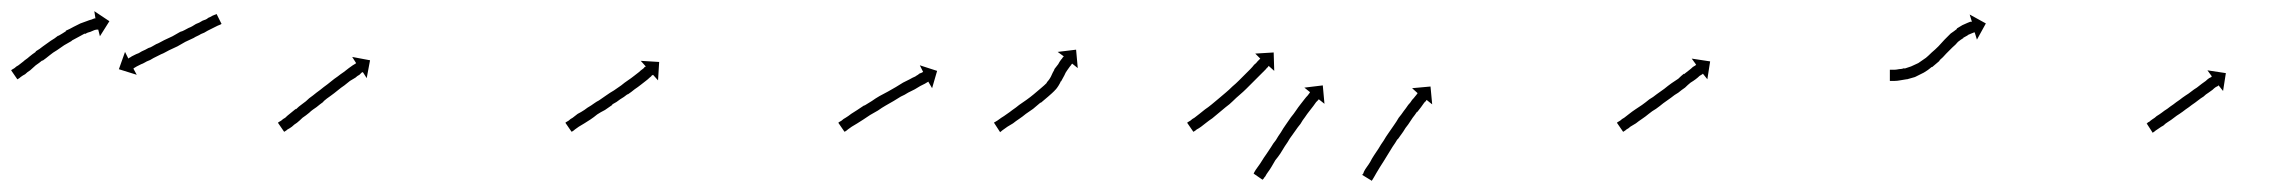

<svg xmlns="http://www.w3.org/2000/svg" viewBox="-23 -302 4110 344"><path d="M-2 -177Q0 -178 3 -180Q6 -183 10 -185Q14 -188 19 -192Q21 -194 24 -196Q27 -198 29 -200Q35 -205 41 -209V-210Q48 -214 54 -219Q54 -219 54 -219Q54 -219 54 -219Q54 -219 54 -219Q54 -219 54 -219Q61 -224 68 -229Q68 -229 68 -229Q68 -229 68 -229Q68 -229 68 -229Q68 -229 68 -229Q75 -233 81 -238Q81 -238 81.5 -238Q82 -238 82 -238Q82 -238 82 -238Q82 -238 82 -238Q89 -242 95 -246Q95 -246 95 -246Q95 -246 95 -246Q95 -246 95 -246.5Q95 -247 95 -247Q102 -250 109 -254Q109 -254 109 -254Q109 -254 109 -254Q109 -254 109 -254Q109 -254 109 -254Q115 -257 121 -260Q121 -260 121 -260Q121 -260 121 -260Q121 -260 121 -260Q121 -260 121 -260Q127 -262 132 -264Q132 -264 132 -264Q132 -264 132 -264Q132 -264 132 -264Q132 -264 132 -264Q137 -266 141 -267Q141 -267 141 -267Q141 -267 141 -267Q141 -267 141 -267Q141 -267 141 -267Q144 -268 146 -269Q146 -269 146 -269Q146 -269 146 -269Q146 -269 146 -269Q146 -269 146 -269Q147 -269 148 -269L146 -282L173 -264L156 -237L153 -249Q152 -249 151 -249Q151 -249 151 -249Q151 -249 151 -249Q151 -249 151 -249Q151 -249 151 -249Q149 -249 146 -248Q146 -248 146 -248Q146 -248 146 -248Q146 -248 146 -248Q146 -248 146 -248Q143 -247 139 -245Q139 -245 139 -245Q139 -245 139 -245Q139 -245 139 -245Q139 -245 139 -245Q134 -244 129 -241Q129 -241 129 -241.5Q129 -242 129 -242Q129 -242 129 -242Q129 -242 129 -242Q124 -239 118 -236Q118 -236 118 -236Q118 -236 118 -236Q118 -236 118 -236Q118 -236 118 -236Q112 -233 105 -229Q105 -229 105 -229Q105 -229 105 -229Q105 -229 105.5 -229Q106 -229 106 -229Q99 -225 92 -221Q92 -221 92 -221Q92 -221 92 -221Q92 -221 92 -221Q92 -221 92 -221Q86 -217 79 -212Q79 -212 79 -212Q79 -212 79 -212Q79 -212 79 -212Q79 -212 79 -212Q72 -208 66 -203Q66 -203 66 -203Q66 -203 66 -203Q66 -203 66 -203Q66 -203 66 -203Q60 -198 53 -193V-194Q47 -189 41 -185Q39 -183 36 -180.5Q33 -178 31 -176Q26 -173 22 -169Q18 -167 14 -164Q12 -162 10 -161Q9 -160 8 -160L-3 -176Q-3 -176 -2 -177ZM372 -258Q369 -257 367 -256Q365 -255 363 -254Q361 -253 359 -252Q353 -249 349 -247Q346 -245 343 -243.5Q340 -242 337 -241Q334 -239 330.5 -237.5Q327 -236 324 -234Q320 -232 316.5 -230.5Q313 -229 309 -227Q306 -225 302 -223Q298 -221 295 -219Q291 -217 287.5 -215.5Q284 -214 280 -212Q276 -210 272.5 -208Q269 -206 266 -205Q262 -203 259 -201.5Q256 -200 252 -198Q249 -196 246 -194.5Q243 -193 240 -192Q238 -191 235.5 -189.5Q233 -188 230 -187Q228 -186 226 -185Q224 -184 222 -183Q220 -182 217 -180Q217 -180 216 -179L222 -168L190 -178L201 -209L207 -197Q208 -198 208 -198Q212 -200 213 -201Q215 -202 217 -203Q219 -204 221 -205Q225 -206 231 -210Q238 -213 243 -216Q247 -217 250 -219Q253 -221 257 -223Q260 -224 263.5 -226Q267 -228 271 -230Q275 -232 278.5 -233.5Q282 -235 286 -237Q289 -239 293 -241Q297 -243 300 -245Q304 -246 307.5 -248Q311 -250 315 -252Q318 -253 321.5 -255Q325 -257 328 -259Q331 -260 334 -261.5Q337 -263 340 -265Q343 -266 345.5 -267Q348 -268 350 -270Q353 -271 358 -274Q361 -275 363 -276Q364 -276 365 -277L374 -259Q373 -259 372 -258Z M476 -83Q478 -84 481 -86Q481 -86 481 -86Q481 -86 481 -86Q481 -86 481 -86Q481 -86 481 -86Q484 -89 488 -91Q488 -91 488 -91Q488 -91 488 -91Q488 -91 488 -91Q488 -91 488 -91Q492 -95 496 -98Q501 -102 507 -107V-106Q512 -111 519 -116Q522 -118 525 -120.5Q528 -123 531 -126Q538 -131 544 -136Q551 -141 557 -146Q564 -151 570 -156Q576 -161 582 -165Q587 -169 593 -173Q598 -177 602 -180Q606 -183 609 -185Q612 -187 614 -188Q615 -189 615 -189L608 -200L640 -194L634 -162L627 -173Q626 -172 625 -172Q623 -170 621 -168Q617 -166 614 -163Q609 -160 604 -157Q599 -153 594 -149Q588 -145 582 -140Q576 -135 569 -130Q563 -126 556 -120H557Q550 -115 544 -110Q541 -108 537.5 -105.5Q534 -103 531 -100Q525 -95 519 -91Q514 -86 509 -82Q504 -79 500 -75Q500 -75 500 -75Q500 -75 500 -75Q500 -75 500 -75Q500 -75 500 -75Q496 -72 492 -70Q492 -70 492 -70Q492 -70 492 -70Q492 -70 492 -70Q492 -70 492 -70Q490 -68 488 -67Q487 -66 486 -66L475 -82Q475 -82 476 -83Z M991 -83Q993 -84 996 -86Q999 -89 1003 -91Q1007 -94 1012 -98Q1018 -101 1024 -105Q1029 -109 1036 -113Q1039 -115 1042.5 -117.5Q1046 -120 1050 -122Q1057 -127 1063 -131Q1070 -136 1077 -140Q1084 -145 1090 -149Q1090 -149 1090 -149Q1090 -149 1090 -149Q1090 -149 1090 -149Q1090 -149 1090 -149Q1096 -154 1102 -158Q1102 -158 1102 -158Q1102 -158 1102 -158Q1102 -158 1102 -158Q1102 -158 1102 -158Q1108 -162 1113 -166Q1113 -166 1113 -166Q1113 -166 1113 -166Q1113 -166 1113 -166Q1113 -166 1113 -166Q1117 -169 1122 -173Q1122 -173 1122 -173Q1122 -173 1122 -173Q1122 -173 1122 -173Q1122 -173 1122 -173Q1125 -176 1128 -178Q1128 -178 1128 -178Q1128 -178 1128 -178Q1128 -178 1128 -178Q1128 -178 1128 -178Q1131 -180 1132 -182Q1133 -182 1134 -183L1125 -193L1158 -191L1156 -158L1147 -168Q1146 -167 1145 -167Q1144 -165 1141 -163Q1141 -163 1141 -163Q1141 -163 1141 -163Q1141 -163 1141 -163Q1141 -163 1141 -163Q1138 -160 1134 -157Q1134 -157 1134 -157Q1134 -157 1134 -157Q1134 -157 1134 -157Q1134 -157 1134 -157Q1130 -154 1125 -150Q1125 -150 1125 -150Q1125 -150 1125 -150Q1125 -150 1125 -150Q1125 -150 1125 -150Q1120 -146 1114 -142Q1114 -142 1114 -142Q1114 -142 1114 -142Q1114 -142 1114 -142Q1114 -142 1114 -142Q1108 -137 1102 -133Q1102 -133 1102 -133Q1102 -133 1101 -133Q1101 -133 1101 -133Q1101 -133 1101 -133Q1095 -128 1088 -124Q1082 -119 1074 -115V-114Q1068 -110 1061 -105Q1057 -103 1053.5 -101Q1050 -99 1047 -97Q1041 -92 1035 -88Q1029 -84 1024 -81Q1019 -78 1014 -75Q1010 -72 1007 -70Q1005 -68 1003 -67Q1002 -66 1001 -66L990 -82Q990 -82 991 -83Z M1480 -83Q1482 -84 1485 -86Q1488 -89 1492 -91Q1497 -94 1502 -98Q1507 -101 1513 -105Q1519 -109 1525 -113H1526Q1532 -117 1539 -121Q1546 -126 1553 -130Q1561 -134 1568 -138Q1575 -142 1582 -146Q1588 -150 1595 -154Q1601 -157 1607 -160Q1612 -163 1617 -165Q1618 -166 1620 -167Q1622 -168 1624 -170Q1627 -171 1629 -172Q1630 -173 1631 -173L1625 -185L1656 -175L1647 -144L1640 -156Q1640 -155 1639 -155Q1637 -154 1634 -152Q1632 -151 1630 -150Q1628 -149 1626 -148Q1621 -145 1616 -142Q1610 -139 1604 -136Q1598 -132 1591 -129Q1585 -125 1578 -121Q1571 -117 1564 -113Q1557 -109 1550 -104Q1543 -100 1536 -96Q1530 -92 1524 -88Q1518 -84 1513 -81Q1508 -78 1503 -75Q1499 -72 1496 -70Q1494 -68 1492 -67Q1491 -66 1490 -66L1479 -82Q1479 -82 1480 -83Z M1759 -83Q1761 -84 1764 -86Q1767 -88 1771 -91Q1776 -94 1780 -97Q1786 -101 1791 -105Q1797 -109 1803 -114Q1810 -119 1816 -123Q1816 -123 1816 -123Q1816 -123 1816 -123Q1816 -123 1816 -123Q1816 -123 1816 -123Q1823 -128 1829 -133Q1829 -133 1829 -133Q1829 -133 1829 -133Q1829 -133 1829 -133Q1829 -133 1829 -133Q1836 -139 1842 -144Q1842 -144 1842 -144Q1842 -144 1842 -144Q1842 -144 1842 -144Q1842 -144 1842 -144Q1848 -149 1853 -154Q1853 -154 1853 -154Q1853 -154 1853 -154Q1853 -154 1852.5 -154Q1852 -154 1852 -154Q1857 -159 1860 -165Q1860 -165 1860 -165Q1860 -165 1860 -165Q1860 -165 1860 -165Q1860 -165 1860 -165Q1863 -172 1866 -177Q1866 -177 1866 -177Q1866 -177 1866 -178Q1866 -178 1866 -178Q1866 -178 1866 -178Q1870 -183 1873 -187Q1873 -187 1873 -187Q1873 -187 1873 -187Q1873 -187 1873 -187Q1873 -187 1873 -187Q1875 -191 1878 -195Q1878 -195 1878 -195Q1878 -195 1878 -195Q1878 -195 1878 -195Q1878 -195 1878 -195Q1880 -197 1881 -199Q1881 -199 1881 -199Q1881 -199 1881 -199Q1881 -199 1881 -199Q1881 -199 1881 -199Q1882 -200 1883 -201L1872 -209L1905 -213L1908 -180L1898 -188Q1898 -188 1897 -187Q1897 -187 1897 -187Q1897 -187 1897 -187Q1897 -187 1897 -187Q1897 -187 1897 -187Q1896 -185 1894 -183Q1894 -183 1894 -183Q1894 -183 1894 -183Q1894 -183 1894 -183Q1894 -183 1894 -183Q1892 -180 1889 -176Q1889 -176 1889 -176Q1889 -176 1889 -176Q1889 -176 1889 -176Q1889 -176 1889 -176Q1886 -172 1884 -167Q1884 -167 1884 -167Q1884 -167 1884 -167Q1884 -167 1884 -167Q1884 -167 1884 -167Q1881 -162 1878 -156Q1878 -156 1878 -156Q1878 -156 1878 -157Q1878 -157 1878 -157Q1878 -157 1878 -157Q1874 -148 1868 -141Q1868 -141 1868 -141Q1868 -141 1867 -141Q1867 -141 1867 -140.5Q1867 -140 1867 -140Q1862 -135 1855 -129Q1855 -129 1855 -129Q1855 -129 1855 -129Q1855 -129 1855 -129Q1855 -129 1855 -129Q1848 -123 1842 -118Q1842 -118 1842 -118Q1842 -118 1842 -118Q1842 -118 1841.5 -118Q1841 -118 1841 -118Q1835 -113 1828 -107Q1828 -107 1828 -107Q1828 -107 1828 -107Q1828 -107 1828 -107Q1828 -107 1828 -107Q1822 -103 1815 -98Q1809 -93 1803 -89Q1797 -85 1792 -81Q1787 -78 1782 -75Q1778 -72 1775 -70Q1772 -68 1770 -66Q1769 -66 1769 -65L1758 -82Q1758 -83 1759 -83Z M2105 -83Q2107 -84 2110 -86Q2113 -89 2117 -91Q2121 -94 2126 -98Q2126 -98 2126 -98Q2126 -98 2126 -98Q2126 -98 2126 -98Q2126 -98 2126 -98Q2131 -102 2136 -106Q2136 -106 2136 -106Q2136 -106 2136 -106Q2136 -106 2136 -106Q2136 -106 2136 -106Q2142 -110 2148 -115Q2148 -115 2148 -115Q2148 -115 2148 -115Q2148 -115 2148 -115Q2148 -115 2148 -115Q2154 -120 2160 -125Q2160 -125 2160 -125Q2160 -125 2160 -125Q2160 -125 2160 -125Q2160 -125 2160 -125Q2167 -131 2173 -136Q2173 -136 2173 -136Q2173 -136 2173 -136Q2173 -136 2173 -136Q2173 -136 2173 -136Q2179 -141 2185 -147Q2185 -147 2185 -147Q2185 -147 2185 -147Q2185 -147 2185 -147Q2185 -147 2185 -147Q2191 -152 2197 -158Q2197 -158 2197 -158Q2197 -158 2197 -158Q2197 -158 2197 -158Q2197 -158 2197 -158Q2202 -163 2207 -168Q2207 -168 2207 -168Q2207 -168 2207 -168Q2207 -168 2207 -168Q2207 -168 2207 -168Q2212 -173 2217 -178Q2221 -182 2224 -186Q2228 -189 2230 -192Q2232 -194 2234 -196Q2235 -197 2235 -197L2226 -206L2259 -208L2260 -175L2250 -184Q2249 -183 2249 -182Q2247 -181 2245 -178Q2242 -175 2239 -172Q2235 -168 2231 -164Q2226 -159 2221 -154Q2221 -154 2221 -154Q2221 -154 2221 -154Q2221 -154 2221 -154Q2221 -154 2221 -154Q2216 -149 2210 -143Q2210 -143 2210 -143Q2210 -143 2210 -143Q2210 -143 2210 -143Q2210 -143 2210 -143Q2205 -138 2198 -132Q2198 -132 2198 -132Q2198 -132 2198 -132Q2198 -132 2198 -132Q2198 -132 2198 -132Q2192 -127 2186 -121Q2186 -121 2186 -121Q2186 -121 2186 -121Q2186 -121 2186 -121Q2186 -121 2186 -121Q2180 -115 2173 -110Q2173 -110 2173 -110Q2173 -110 2173 -110Q2173 -110 2173 -110Q2173 -110 2173 -110Q2167 -105 2161 -100Q2161 -100 2161 -100Q2161 -100 2161 -100Q2161 -100 2161 -100Q2161 -100 2161 -100Q2155 -95 2149 -90Q2149 -90 2149 -90Q2149 -90 2149 -90Q2149 -90 2149 -90Q2149 -90 2149 -90Q2143 -86 2138 -82Q2138 -82 2138 -82Q2138 -82 2138 -82Q2138 -82 2138 -82Q2138 -82 2138 -82Q2133 -78 2129 -75Q2125 -72 2121 -70Q2119 -68 2117 -67Q2116 -66 2115 -66L2104 -82Q2104 -82 2105 -83ZM2224 7Q2225 5 2227 2Q2229 -1 2232 -5Q2235 -9 2238 -14Q2241 -19 2246 -26Q2250 -32 2254 -38Q2258 -45 2263 -51Q2267 -58 2272 -65Q2276 -72 2281 -79Q2286 -86 2290 -92Q2295 -98 2299 -104Q2303 -110 2307 -115Q2311 -120 2314 -124Q2317 -128 2320 -131Q2322 -134 2323 -135Q2324 -136 2324 -137L2314 -145L2347 -149L2350 -116L2340 -124Q2339 -124 2339 -123Q2337 -121 2335 -119Q2333 -116 2330 -112Q2327 -108 2323 -103Q2319 -98 2315 -92Q2311 -87 2307 -80Q2302 -74 2298 -68Q2293 -61 2288 -54Q2284 -47 2279 -40Q2275 -34 2271 -27Q2267 -21 2262 -15Q2258 -8 2255 -3Q2252 2 2249 6Q2246 10 2244 14Q2242 16 2241 18Q2240 19 2239 20L2223 9Q2224 8 2224 7ZM2419 10Q2420 8 2421 5Q2423 1 2426 -3Q2429 -7 2432 -12Q2435 -18 2439 -24Q2443 -30 2447 -36Q2451 -43 2456 -50Q2460 -57 2465 -64Q2470 -71 2474 -77Q2479 -84 2483 -91Q2488 -97 2492 -103Q2496 -108 2500 -114Q2504 -118 2507 -123Q2510 -126 2513 -130Q2515 -132 2516 -134Q2517 -135 2517 -135L2507 -144L2540 -147L2543 -115L2533 -123Q2532 -122 2532 -121Q2530 -120 2528 -117Q2526 -114 2523 -110Q2520 -106 2516 -101V-102Q2512 -96 2508 -91Q2504 -85 2500 -79Q2495 -73 2491 -66Q2486 -59 2481 -52V-53Q2477 -46 2472 -39Q2468 -32 2464 -26Q2460 -19 2456 -13Q2452 -7 2449 -2Q2446 3 2443 8Q2441 12 2439 15Q2437 18 2436 20Q2435 21 2435 22L2417 11Q2418 11 2419 10Z M2875 -83Q2877 -84 2880 -86Q2883 -89 2887 -91Q2891 -94 2896 -98Q2901 -102 2907 -106Q2913 -110 2919 -114Q2926 -119 2932 -124Q2939 -128 2945 -133Q2952 -138 2959 -143Q2965 -148 2972 -153Q2978 -157 2984 -161Q2989 -166 2994 -170V-169Q2999 -173 3003 -176Q3007 -179 3010 -182Q3013 -184 3015 -185Q3015 -186 3016 -186L3008 -197L3041 -192L3036 -160L3028 -170Q3028 -170 3027 -169Q3025 -168 3022 -166Q3019 -163 3015 -160Q3011 -157 3006 -154Q3001 -150 2996 -145Q2990 -141 2984 -136Q2977 -132 2971 -127Q2964 -122 2957 -117Q2951 -112 2944 -107Q2937 -103 2931 -98Q2925 -93 2919 -89Q2913 -85 2908 -81Q2903 -78 2898 -75Q2895 -72 2891 -70Q2889 -68 2887 -67Q2886 -66 2885 -66L2874 -82Q2874 -82 2875 -83Z M3365 -177Q3365 -177 3365 -177Q3365 -177 3365 -177Q3365 -177 3365 -177Q3365 -177 3365 -177Q3366 -177 3367.5 -177Q3369 -177 3370 -177Q3370 -177 3370 -177Q3370 -177 3370 -177Q3370 -177 3370 -177Q3370 -177 3370 -177Q3374 -177 3379 -178Q3379 -178 3379 -178Q3379 -178 3379 -178Q3379 -178 3378.5 -178Q3378 -178 3378 -178Q3384 -178 3389 -180Q3389 -180 3389 -180Q3389 -180 3389 -179Q3389 -179 3389 -179Q3389 -179 3389 -179Q3395 -181 3401 -183Q3401 -183 3401 -183Q3401 -183 3401 -183Q3401 -183 3401 -183Q3401 -183 3401 -183Q3407 -186 3414 -189Q3414 -189 3414 -189Q3414 -189 3414 -189Q3414 -189 3414 -189Q3414 -189 3414 -189Q3420 -193 3427 -198Q3427 -198 3426.5 -198Q3426 -198 3426 -197Q3426 -197 3426 -197Q3426 -197 3426 -197Q3432 -202 3438 -208Q3438 -208 3438 -208Q3438 -208 3438 -208Q3438 -208 3438 -208Q3438 -208 3438 -208Q3444 -213 3450 -219Q3457 -227 3461 -231Q3461 -231 3461 -231Q3461 -231 3461 -231Q3461 -231 3461 -231Q3461 -231 3461 -231Q3467 -237 3472 -242Q3472 -242 3472 -242Q3472 -242 3472 -242Q3472 -242 3472 -242Q3472 -242 3472 -242Q3478 -246 3483 -250Q3483 -250 3483 -250Q3483 -250 3483 -250Q3483 -250 3483 -250.5Q3483 -251 3483 -251Q3488 -254 3493 -257Q3493 -257 3493 -257Q3493 -257 3493 -257Q3493 -257 3493 -257Q3493 -257 3493 -257Q3498 -259 3502 -261Q3502 -261 3502 -261Q3502 -261 3502 -261Q3502 -261 3502 -261Q3502 -261 3502 -261Q3505 -262 3507 -263Q3507 -263 3507.5 -263Q3508 -263 3508 -263Q3508 -263 3508 -263Q3508 -263 3508 -263Q3509 -263 3510 -263L3506 -276L3535 -260L3519 -231L3515 -244Q3514 -244 3513 -244Q3513 -244 3513 -244Q3513 -244 3514 -244Q3514 -244 3514 -244Q3514 -244 3514 -244Q3512 -243 3509 -242Q3509 -242 3509 -242Q3509 -242 3509 -242Q3509 -242 3509 -242Q3509 -242 3509 -242Q3506 -241 3502 -239Q3502 -239 3502.5 -239Q3503 -239 3503 -239Q3503 -239 3503 -239Q3503 -239 3503 -239Q3499 -237 3494 -234Q3494 -234 3494 -234Q3494 -234 3495 -234Q3495 -234 3495 -234Q3495 -234 3495 -234Q3490 -231 3485 -227Q3485 -227 3485 -227Q3485 -227 3485 -227Q3485 -227 3485 -227Q3485 -227 3485 -227Q3481 -222 3475 -217Q3475 -217 3475 -217Q3475 -217 3475 -217Q3475 -217 3475 -217Q3475 -217 3475 -217Q3471 -213 3464 -206Q3458 -199 3452 -194Q3452 -194 3452 -193.5Q3452 -193 3452 -193Q3452 -193 3452 -193Q3452 -193 3452 -193Q3445 -187 3439 -182Q3439 -182 3439 -182Q3439 -182 3439 -182Q3439 -182 3438.5 -182Q3438 -182 3438 -182Q3431 -176 3424 -172Q3424 -172 3424 -172Q3424 -172 3424 -172Q3424 -172 3424 -172Q3424 -172 3424 -172Q3416 -168 3408 -164Q3408 -164 3408 -164Q3408 -164 3408 -164Q3408 -164 3408 -164Q3408 -164 3408 -164Q3401 -162 3394 -160Q3394 -160 3394 -160Q3394 -160 3394 -160Q3393 -160 3393 -160Q3393 -160 3393 -160Q3387 -159 3381 -158Q3381 -158 3381 -158Q3381 -158 3381 -158Q3381 -158 3381 -158Q3381 -158 3381 -158Q3376 -157 3371 -157Q3371 -157 3371 -157Q3371 -157 3371 -157Q3371 -157 3371 -157Q3371 -157 3371 -157Q3370 -157 3368.5 -157Q3367 -157 3365 -157Q3365 -157 3365 -157Q3365 -157 3365 -157Q3365 -157 3365 -157Q3365 -157 3365 -157Q3364 -157 3363 -157V-177Q3364 -177 3365 -177Z M3824 -81Q3825 -83 3828 -84Q3830 -86 3833 -88Q3838 -91 3841 -94Q3846 -97 3850 -100Q3855 -104 3860 -107Q3865 -111 3871 -115Q3876 -119 3882 -123Q3887 -127 3893 -131Q3898 -134 3903 -138Q3908 -142 3913 -145Q3918 -149 3922 -152Q3926 -155 3929 -157Q3932 -160 3935 -162Q3937 -163 3939 -164Q3939 -165 3940 -165L3932 -176L3965 -171L3960 -139L3952 -149Q3951 -149 3951 -148Q3949 -147 3947 -146Q3944 -144 3941 -141Q3938 -139 3934 -136Q3929 -133 3925 -129Q3920 -126 3915 -122Q3910 -118 3904 -114Q3899 -110 3893 -106Q3888 -102 3882 -98Q3877 -95 3872 -91Q3867 -87 3862 -84Q3857 -81 3853 -77Q3849 -75 3845 -72Q3842 -70 3839 -68Q3837 -66 3835 -65Q3835 -65 3834 -64L3823 -81Q3823 -81 3824 -81Z"/></svg>

Font: FRB American Cursive Just Arrows Thin
Style: Italic
Weight: 100
Italic angle: -25°
Version: Version 2.0;Modular Font Editor K font №1